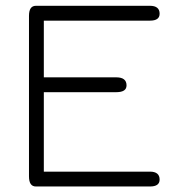

<svg xmlns="http://www.w3.org/2000/svg" viewBox="-20 -658 632 679"><path d="M510.5 1.5C510.5 1.5 107 1.5 107 1.5C90.5 1.5 82.5 -10.5 82.5 -34.5C82.5 -34.5 82.5 -34.5 82.5 -34.5C82.5 -34.5 82.5 -602 82.5 -602C82.5 -625.5 90.5 -637.5 107 -637.5C107 -637.5 107 -637.5 107 -637.5C107 -637.5 510.5 -637.5 510.5 -637.5C533 -637.5 544.5 -628 544.5 -609.5C544.5 -609.5 544.5 -609.5 544.5 -609.5C544.5 -593 533 -585 510.5 -585C510.5 -585 510.5 -585 510.5 -585C510.5 -585 135 -585 135 -585C135 -585 135 -384.5 135 -384.5C135 -384.5 391 -384.5 391 -384.5C415.5 -384.5 427.5 -375 427.5 -356C427.5 -356 427.5 -356 427.5 -356C427.5 -340 415.5 -332 391 -332C391 -332 391 -332 391 -332C391 -332 135 -332 135 -332C135 -332 135 -51 135 -51C135 -51 510.5 -51 510.5 -51C533 -51 544.5 -41.5 544.5 -23C544.5 -23 544.5 -23 544.5 -23C544.5 -6.5 533 1.5 510.5 1.5C510.5 1.5 510.5 1.5 510.5 1.5Z"/></svg>

Font: Jura-Fortis-Regular
Style: Regular
Weight: 500
Designer: Daniel Johnson, Alexei Vanyashin, Mirko Velimirovic
Foundry: Daniel Johnson
Version: ""